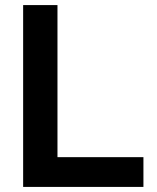

<svg xmlns="http://www.w3.org/2000/svg" viewBox="-20 -735 616 755"><path d="M544 0H71V-715H206V-117H544Z"/></svg>

Font: Wix Madefor Display
Style: Bold
Weight: 700
Designer: Dalton Maag Ltd
Foundry: Dalton Maag Ltd
Version: Version 3.100